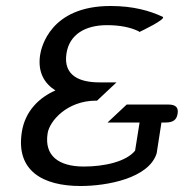

<svg xmlns="http://www.w3.org/2000/svg" viewBox="-20 -610 614 641"><path d="M53 -170C32 -39 124 11 249 11C338 11 477 -15 503 -98L519 -201H533C558 -201 570 -210 573 -231C576 -250 568 -261 542 -261H403L339 -201H446L431 -107C401 -70 328 -54 260 -54C176 -54 127 -90 139 -165C145 -205 203 -274 301 -274H304L369 -335H311C247 -335 190 -357 202 -432C212 -496 266 -526 337 -526C380 -526 416 -519 444 -505L446 -503L449 -505C449 -505 538 -547 523 -554C480 -574 425 -590 349 -590C148 -590 118 -452 114 -427C105 -368 129 -331 165 -308C112 -285 64 -240 53 -170Z"/></svg>

Font: Charger Sport
Style: DfBdExtObl
Weight: 400
Designer: Jasper
Foundry: Cannot Into Space Fonts
Version: Version 1.1